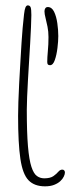

<svg xmlns="http://www.w3.org/2000/svg" viewBox="-20 -650 280 695"><path d="M143 24.5Q104.5 24.5 83.2 2.5Q62 -19.5 53.8 -75Q45.5 -130.5 45.5 -230.5Q45.5 -249.5 46.5 -281Q47.5 -312.5 49.5 -350.2Q51.5 -388 53.8 -425.8Q56 -463.5 58 -496Q60 -528.5 62 -549Q65 -580.5 67 -598.2Q69 -616 72.2 -623.2Q75.5 -630.5 80.5 -630.5Q88 -630.5 90.8 -623.8Q93.5 -617 93.5 -595.5Q93.5 -579 92.2 -552.2Q91 -525.5 89.2 -493.2Q87.5 -461 85.2 -426.8Q83 -392.5 81.2 -359.8Q79.5 -327 78.2 -299.5Q77 -272 77 -253.5Q77 -170.5 81.2 -120.8Q85.5 -71 93.8 -46Q102 -21 113.8 -12.8Q125.5 -4.5 140 -4.5Q161.5 -4.5 172.8 -12.2Q184 -20 190.8 -28Q197.5 -36 205.5 -36Q210 -36 212.5 -33Q215 -30 215 -25.5Q215 -19.5 211 -11Q207 -2.5 198.5 5.5Q190 13.5 176.2 19Q162.5 24.5 143 24.5ZM161 -414Q155.5 -414 153.2 -416.8Q151 -419.5 151 -426Q151 -441.5 153.2 -465Q155.5 -488.5 155.5 -516Q155.5 -535.5 152 -553.2Q148.5 -571 144.8 -585.2Q141 -599.5 141 -609Q141 -615.5 144 -620Q147 -624.5 153 -624.5Q167.5 -624.5 175.8 -607.5Q184 -590.5 187.5 -566Q191 -541.5 191 -519.5Q191 -501.5 188 -476.5Q185 -451.5 178.5 -432.8Q172 -414 161 -414Z"/></svg>

Font: Gluten Thin Thin
Style: Regular
Weight: 250
Version: Version 1.300